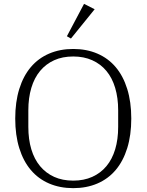

<svg xmlns="http://www.w3.org/2000/svg" viewBox="-20 -964 760 996"><path d="M360 -27Q415 -27 458.5 -46.5Q502 -66 532 -102Q562 -138 577.5 -189.5Q593 -241 593 -306V-392Q593 -456 577.5 -508Q562 -560 532 -596Q502 -632 458.5 -651.5Q415 -671 360 -671Q304 -671 261 -651.5Q218 -632 188 -596Q158 -560 142.5 -508Q127 -456 127 -392V-306Q127 -241 142.5 -189.5Q158 -138 188 -102Q218 -66 261 -46.5Q304 -27 360 -27ZM360 12Q291 12 235 -12Q179 -36 140 -82Q101 -128 80 -195.5Q59 -263 59 -349Q59 -435 80 -502.5Q101 -570 140 -616Q179 -662 235 -686Q291 -710 360 -710Q429 -710 485 -686Q541 -662 580 -616Q619 -570 640 -502.5Q661 -435 661 -349Q661 -263 640 -195.5Q619 -128 580 -82Q541 -36 485 -12Q429 12 360 12ZM327 -776 416 -944 471 -916 348 -764Z"/></svg>

Font: IBM Plex Serif Light
Style: Regular
Weight: 300
Designer: Mike Abbink, Paul van der Laan, Pieter van Rosmalen
Foundry: Bold Monday
Version: Version 3.001